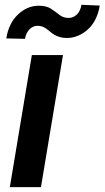

<svg xmlns="http://www.w3.org/2000/svg" viewBox="-20 -773 432 793"><path d="M20.6 0 111.5 -545.5H240.1L149.1 0ZM55 -713.8Q92.7 -749.3 140.6 -749.3Q172.2 -749.3 190.7 -736.9Q199.9 -730.5 208.8 -724.3Q217.7 -718 225.5 -711.6Q241.1 -698.9 263.5 -698.9Q273.8 -698.9 282.7 -702.9Q291.5 -707 298.5 -714.1Q305.4 -721.2 310 -731.4Q314.6 -741.5 316.4 -753.2L392 -750Q381.4 -686.4 343 -651.6Q303.6 -616.5 256.7 -616.1Q239.3 -616.1 226.9 -619.9Q214.5 -623.6 204.9 -629.3Q195.3 -634.9 187.9 -641.3Q180.4 -647.7 172.8 -653.4Q165.1 -659.1 156.2 -662.8Q147.4 -666.5 135.3 -666.5Q116.1 -666.5 101.7 -651.8Q87.4 -637.1 83.1 -612.6L6 -614.3Q16 -677.6 55 -713.8Z"/></svg>

Font: Inter P Semi Bold
Style: Italic
Weight: 600
Italic angle: 9.39999°
Designer: Rasmus Andersson
Foundry: rsms
Version: Version 3.018;git-588b23468